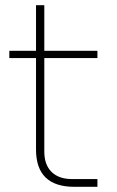

<svg xmlns="http://www.w3.org/2000/svg" viewBox="-20 -716 452 741"><path d="M267 5Q119 5 119 -139V-492H16V-520H119V-696H151V-520H356V-492H151V-131Q151 -80 179 -52.5Q207 -25 257 -25H356V5Z"/></svg>

Font: Sora Thin
Style: Regular
Weight: 32
Designer: Jonathan Barnbrook, Julián Moncada
Foundry: Barnbrook Fonts
Version: Version 2.000